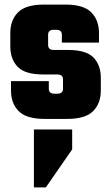

<svg xmlns="http://www.w3.org/2000/svg" viewBox="-20 -519 485 838"><path d="M255 -132V-172Q255 -183 249 -188.5Q243 -194 230 -194H169Q89 -194 57 -227.5Q25 -261 25 -317V-375Q25 -431 58.5 -465Q92 -499 172 -499H265Q345 -499 378.5 -465Q412 -431 412 -375V-333H250V-367Q250 -378 244 -383.5Q238 -389 225 -389H215Q202 -389 196 -383.5Q190 -378 190 -367V-323Q190 -312 196 -306.5Q202 -301 215 -301H276Q356 -301 388 -268Q420 -235 420 -179V-124Q420 -68 386.5 -34Q353 0 273 0H175Q95 0 61.5 -34Q28 -68 28 -124V-165H193V-132Q193 -121 199 -115.5Q205 -110 218 -110H230Q243 -110 249 -115.5Q255 -121 255 -132ZM128 46H295V133L180 299H128Z"/></svg>

Font: Teko Variable Light
Style: Regular
Weight: 300
Designer: Manushi Parikh, Jonny Pinhorn
Foundry: Indian Type Foundry
Version: Version 3.000